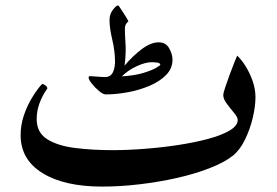

<svg xmlns="http://www.w3.org/2000/svg" viewBox="-20 -667 1028 713"><path d="M928.7 -305.7Q928.7 -272 918.5 -229Q908.2 -186 889.4 -147.7Q870.6 -109.4 844.2 -88.4Q812.5 -63.5 758.5 -42.5Q704.6 -21.5 637.7 -6.3Q570.8 8.8 499 17.3Q427.2 25.9 359.9 25.9Q218.3 25.9 137.5 -24.4Q56.6 -74.7 56.6 -164.6Q56.6 -202.6 68.1 -236.8Q79.6 -271 95.2 -297.9Q110.8 -324.7 123.3 -340.1Q135.7 -355.5 137.2 -355.5Q140.1 -355.5 147.9 -350.3Q155.8 -345.2 155.8 -338.4Q116.2 -282.2 116.2 -224.6Q116.2 -175.3 154.5 -150.6Q192.9 -126 257.1 -117.7Q321.3 -109.4 398.4 -109.4Q453.6 -109.4 516.6 -114.3Q579.6 -119.1 640.9 -128.4Q702.1 -137.7 752.4 -151.1Q802.7 -164.6 832.8 -182.4Q862.8 -200.2 862.8 -221.7Q862.8 -231.4 849.4 -247.6Q835.9 -263.7 822.5 -281.5Q809.1 -299.3 809.1 -313.5Q809.1 -320.8 816.2 -342.3Q823.2 -363.8 832.8 -389.4Q842.3 -415 850.3 -435.3Q858.4 -455.6 860.8 -460.4Q877 -445.3 892.6 -420.2Q908.2 -395 918.5 -365.2Q928.7 -335.4 928.7 -305.7ZM620.6 -445.3Q620.6 -413.1 597.2 -388.9Q573.7 -364.7 535.9 -348.6Q498 -332.5 454.8 -324.5Q411.6 -316.4 372.1 -316.4Q362.8 -316.4 347.7 -329.1Q332.5 -341.8 320.8 -356.7Q309.1 -371.6 309.1 -378.4Q309.1 -384.3 314.5 -384.3Q320.8 -384.3 339.4 -382.6Q357.9 -380.9 370.1 -380.9Q392.6 -380.9 400.9 -402.3Q404.3 -411.1 405.8 -420.2Q407.2 -429.2 407.2 -434.6Q407.2 -476.6 397 -519.5Q386.7 -562.5 386.7 -592.3Q386.7 -614.3 399.2 -630.6Q411.6 -647 418.9 -647Q419.9 -647 425.8 -638.2Q431.6 -629.4 439 -618.2Q446.3 -606.9 451.7 -597.9Q457 -588.9 457 -587.9Q451.7 -584 447.8 -577.4Q443.8 -570.8 443.8 -559.1Q443.8 -541 445.3 -518.8Q446.8 -496.6 446.8 -481Q446.8 -472.7 445.8 -455.8Q444.8 -439 442.4 -423.3Q473.1 -459.5 506.6 -484.6Q540 -509.8 569.3 -509.8Q595.7 -509.8 608.2 -487.8Q620.6 -465.8 620.6 -445.3ZM575.2 -426.3Q575.2 -432.6 564.9 -434.3Q554.7 -436 543.5 -436Q520 -436 487.5 -421.1Q455.1 -406.2 432.6 -383.3Q481.9 -386.7 513.4 -396.5Q544.9 -406.2 560.1 -415.3Q575.2 -424.3 575.2 -426.3Z"/></svg>

Font: Scheherazade New
Style: Bold
Weight: 700
Designer: SIL International
Foundry: SIL International
Version: Version 4.000